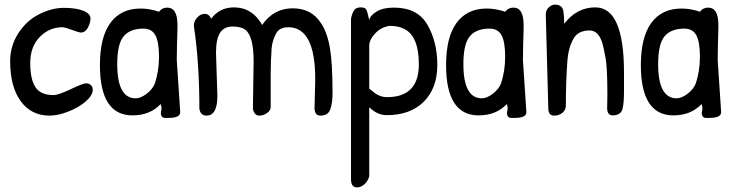

<svg xmlns="http://www.w3.org/2000/svg" viewBox="-20 -500 3164 832"><path d="M330 -359Q323 -359 291.5 -370.5Q260 -382 251 -382Q193 -382 152 -339.5Q111 -297 111 -227Q111 -157 133.5 -122.5Q156 -88 211 -88Q233 -88 286.5 -113.5Q340 -139 353 -139Q366 -139 374 -131Q382 -123 382 -111Q382 -87 351.5 -60.5Q321 -34 276 -16.5Q231 1 195 1Q115 1 69.5 -62Q24 -125 24 -234Q24 -301 59.5 -356Q95 -411 150 -438.5Q205 -466 257 -466Q309 -466 340.5 -453.5Q372 -441 372 -420.5Q372 -400 360.5 -379.5Q349 -359 330 -359Z M705 -467Q749 -467 749 -392Q749 -384 749 -375L747 -305Q746 -272 746 -240L761 -14Q761 11 710 11Q707 11 695.5 11Q684 11 679.5 2Q675 -7 678.5 -20Q682 -33 676 -49Q630 0 554 0Q413 0 413 -218Q413 -339 458.5 -401Q504 -463 589 -463Q629 -463 669 -449Q682 -467 705 -467ZM601 -376Q544 -376 516 -343Q488 -310 488 -222Q488 -74 568 -74Q589 -74 614.5 -93Q640 -112 650 -136Q669 -190 669 -254Q669 -318 653.5 -347Q638 -376 601 -376Z M875 1Q849 1 844 -28Q844 -230 820 -388Q820 -408 834.5 -424Q849 -440 867.5 -440Q886 -440 895 -419Q932 -468 994 -468Q1073 -468 1116 -392Q1166 -464 1248.5 -464Q1331 -464 1372 -398Q1399 -357 1410 -290Q1421 -223 1421 -100Q1421 -52 1411 -25.5Q1401 1 1369 1Q1343 1 1343 -32L1346 -157Q1346 -382 1229 -382Q1192 -382 1177 -356Q1160 -325 1157 -291Q1153 -231 1153 -182V-37Q1153 -21 1137 -10Q1121 1 1104 1Q1082 1 1076 -28L1079 -235Q1079 -345 1042 -372Q1024 -385 987.5 -385Q951 -385 933.5 -358Q916 -331 916 -271L922 -85Q922 1 875 1Z M1656 -1Q1622 -1 1593 -24Q1593 -24 1580 -35V265Q1574 285 1559 298.5Q1544 312 1527 312Q1501 312 1501 277V-420Q1507 -446 1515.5 -457Q1524 -468 1542.5 -468Q1561 -468 1566.5 -459.5Q1572 -451 1580 -413Q1584 -433 1612 -450Q1640 -467 1687 -467Q1789 -467 1832 -393Q1875 -319 1875 -218.5Q1875 -118 1816.5 -59.5Q1758 -1 1656 -1ZM1580 -301V-115Q1586 -112 1594 -105Q1623 -79 1657 -79Q1795 -79 1795 -221Q1795 -342 1733 -374Q1707 -388 1669 -388Q1632 -383 1606 -355.5Q1580 -328 1580 -301Z M2205 -467Q2249 -467 2249 -392Q2249 -384 2249 -375L2247 -305Q2246 -272 2246 -240L2261 -14Q2261 11 2210 11Q2207 11 2195.5 11Q2184 11 2179.5 2Q2175 -7 2178.5 -20Q2182 -33 2176 -49Q2130 0 2054 0Q1913 0 1913 -218Q1913 -339 1958.5 -401Q2004 -463 2089 -463Q2129 -463 2169 -449Q2182 -467 2205 -467ZM2101 -376Q2044 -376 2016 -343Q1988 -310 1988 -222Q1988 -74 2068 -74Q2089 -74 2114.5 -93Q2140 -112 2150 -136Q2169 -190 2169 -254Q2169 -318 2153.5 -347Q2138 -376 2101 -376Z M2356 -31 2345 -437Q2345 -456 2358 -468Q2371 -480 2384 -480Q2416 -480 2421 -453Q2425 -426 2425 -397Q2479 -468 2560 -468Q2684 -468 2684 -185Q2684 -159 2684 -106.5Q2684 -54 2678 -30Q2671 0 2635 0Q2611 0 2611 -32L2612 -88Q2612 -204 2604.5 -246.5Q2597 -289 2590 -314Q2573 -368 2535 -368Q2485 -368 2465 -332Q2443 -293 2439 -240Q2432 -147 2432 -43Q2432 -23 2417 -11Q2402 1 2381 1Q2356 1 2356 -31Z M3049 -467Q3093 -467 3093 -392Q3093 -384 3093 -375L3091 -305Q3090 -272 3090 -240L3105 -14Q3105 11 3054 11Q3051 11 3039.5 11Q3028 11 3023.5 2Q3019 -7 3022.5 -20Q3026 -33 3020 -49Q2974 0 2898 0Q2757 0 2757 -218Q2757 -339 2802.5 -401Q2848 -463 2933 -463Q2973 -463 3013 -449Q3026 -467 3049 -467ZM2945 -376Q2888 -376 2860 -343Q2832 -310 2832 -222Q2832 -74 2912 -74Q2933 -74 2958.5 -93Q2984 -112 2994 -136Q3013 -190 3013 -254Q3013 -318 2997.5 -347Q2982 -376 2945 -376Z"/></svg>

Font: Patrick Hand
Style: Regular
Weight: 400
Designer: Patrick Wagesreiter
Foundry: Patrick Wagesreiter
Version: Version 1.003;PS 001.003;hotconv 1.0.70;makeotf.lib2.5.58329